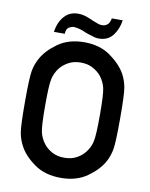

<svg xmlns="http://www.w3.org/2000/svg" viewBox="-94 -935 790 1009"><g transform="rotate(10 300.5 -430.0)"><path d="M46.4 -355Q46.4 -483.4 53.2 -520.5Q60.1 -557.6 77.6 -588.9Q102.5 -635.3 159.4 -676.3Q216.3 -717.3 300.3 -717.3Q383.8 -717.3 440.7 -676.3Q497.6 -635.3 523.4 -588.9Q540.5 -557.6 547.4 -520.5Q554.2 -483.4 554.2 -355Q554.2 -226.6 547.4 -189.5Q540.5 -152.3 523.4 -121.1Q497.6 -74.2 440.7 -33.9Q383.8 6.3 300.3 6.3Q216.3 6.3 159.4 -33.9Q102.5 -74.2 77.6 -121.1Q60.1 -152.3 53.2 -189.5Q46.4 -226.6 46.4 -355ZM154.3 -355Q154.3 -245.1 161.9 -212.4Q169.4 -179.7 190.4 -153.3Q206.5 -131.8 234.4 -116.5Q262.2 -101.1 300.3 -101.1Q338.4 -101.1 366.2 -116.5Q394 -131.8 410.2 -153.3Q431.2 -179.7 438.7 -212.4Q446.3 -245.1 446.3 -355Q446.3 -464.4 438.7 -497.1Q431.2 -529.8 410.2 -557.1Q394 -577.6 366.2 -593.3Q338.4 -608.9 300.3 -608.9Q262.2 -608.9 234.4 -593.3Q206.5 -577.6 190.4 -557.1Q169.4 -529.8 161.9 -497.1Q154.3 -464.4 154.3 -355ZM190.4 -743.2H132.3Q140.1 -796.4 169.4 -828.6Q197.3 -859.4 242.2 -859.4Q261.7 -859.4 277.8 -854.5Q298.8 -848.1 312 -841.8Q328.6 -834 345.2 -828.6Q359.4 -821.8 374 -821.8Q389.2 -820.8 402.3 -830.6Q414.6 -839.4 419.9 -865.7H478Q471.2 -818.8 446.3 -785.6Q420.4 -750 371.6 -749.5Q352.5 -749.5 335.4 -756.3Q316.4 -761.2 298.3 -768.1Q260.7 -785.6 231.4 -786.6Q221.7 -786.6 206.1 -778.8Q190.4 -768.1 190.4 -743.2Z"/></g></svg>

Font: Alte DIN 1451 Mittelschrift
Style: Regular
Weight: 400
Designer: Peter Wiegel
Foundry: Peter Wiegel
Version: Version 1.002 September 20, 2019